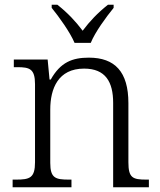

<svg xmlns="http://www.w3.org/2000/svg" viewBox="-20 -786 672 806"><path d="M293 -606H361C379 -651 426 -715 457 -753V-766H433C389 -731 357 -697 327 -657C297 -697 265 -731 221 -766H197V-753C228 -715 274 -651 293 -606ZM33 0H280V-32H270C213 -32 191 -38 191 -102V-326C191 -414 224 -498 333 -498C423 -498 455 -442 455 -354V0H605V-32H595C537 -32 519 -39 519 -105V-353C519 -485 462 -544 353 -544C284 -544 234 -525 193 -452H188L180 -536H38V-504H53C104 -504 127 -497 127 -433V-105C127 -39 105 -32 47 -32H33Z"/></svg>

Font: Noto Serif Lao Light
Style: Regular
Weight: 300
Designer: Monotype Design Team
Foundry: Monotype Imaging Inc.
Version: Version 2.003